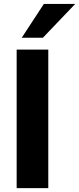

<svg xmlns="http://www.w3.org/2000/svg" viewBox="-20 -976 410 996"><path d="M230.5 0V-718.8H66.4V0ZM202.6 -780.3 370.1 -955.6H207.5L92.8 -780.3Z"/></svg>

Font: Winston ExtraBold
Style: Regular
Weight: 800
Designer: Vernon Adams, Kim Jin-seong, David Berlow, Cristiano Sobral
Foundry: The Winston Project Authors
Version: Version 3.004